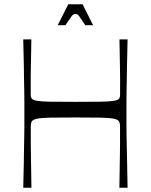

<svg xmlns="http://www.w3.org/2000/svg" viewBox="-20 -886 712 906"><path d="M89.7 0Q91.7 -72 92.4 -118Q93 -164 93.5 -194.5Q94 -225 94.5 -247.5Q95 -270 95 -293.5Q95 -317 95 -350Q95 -383 95 -406.5Q95 -430 94.5 -452.5Q94 -475 93.5 -505.5Q93 -536 92.4 -582Q91.7 -628 89.7 -700H128Q127 -650.3 126.5 -617.3Q126 -584.3 125.5 -562.1Q125 -540 125 -522.2Q125 -504.4 125 -485.5Q125 -466.6 125 -439.6Q125 -426.7 130.5 -420Q136 -413.3 156 -410Q176 -406.7 218.5 -406.1Q261 -405.4 335.9 -405.4Q410.7 -405.4 453.2 -406.1Q495.7 -406.7 515.7 -410Q535.7 -413.3 541.2 -420Q546.7 -426.7 546.7 -439.6Q546.7 -466.6 546.7 -485.5Q546.7 -504.4 546.7 -522.2Q546.7 -540 546.2 -562.1Q545.7 -584.3 545.2 -617.3Q544.7 -650.3 543.7 -700H582Q580 -628 579.4 -582Q578.7 -536 578.2 -505.5Q577.7 -475 577.2 -452.5Q576.7 -430 576.7 -406.5Q576.7 -383 576.7 -350Q576.7 -317 576.7 -293.5Q576.7 -270 577.2 -247.5Q577.7 -225 578.2 -194.5Q578.7 -164 579.8 -118Q580.9 -72 582 0H543.4Q544.4 -59.6 544.9 -98.1Q545.4 -136.6 545.9 -161.8Q546.4 -187 546.4 -205.9Q546.4 -224.7 546.4 -244.1Q546.4 -263.4 546.4 -290.7Q546.4 -306 540.9 -314.1Q535.4 -322.1 515.4 -326.1Q495.4 -330 453 -330.9Q410.6 -331.7 335.9 -331.7Q261.1 -331.7 218.7 -330.9Q176.3 -330 156.3 -326.1Q136.3 -322.1 130.8 -314.1Q125.3 -306 125.3 -290.7Q125.3 -263.4 125.3 -244.1Q125.3 -224.7 125.3 -205.9Q125.3 -187 125.8 -161.8Q126.3 -136.6 126.8 -98.1Q127.3 -59.6 128.3 0ZM252.4 -767.1 302.1 -866H369.6L419.3 -767.1H382.3Q364.9 -793.4 357.2 -804.5Q349.6 -815.6 345.9 -817.6Q342.1 -819.7 335.9 -819.7Q330.6 -819.7 326.4 -817.6Q322.1 -815.6 314.4 -804.5Q306.6 -793.4 288.7 -767.1Z"/></svg>

Font: Ojuju ExtraLight
Style: Regular
Weight: 200
Designer: Chisaokwu Joboson, Mirko Velimirovic
Foundry: Udi Foundry
Version: Version 1.000